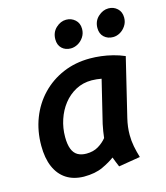

<svg xmlns="http://www.w3.org/2000/svg" viewBox="-113 -835 809 934"><g transform="rotate(-15 291.5 -368.0)"><path d="M194 12Q142 11 106 -12.5Q70 -36 51 -80Q32 -124 32 -187Q32 -261 56.5 -324.5Q81 -388 126.5 -435.5Q172 -483 234 -509.5Q296 -536 370 -536Q397 -536 426 -532.5Q455 -529 484.5 -521.5Q514 -514 542 -502L471 -208Q466 -187 463.5 -167Q461 -147 461 -126Q461 -96 466.5 -68Q472 -40 481 -10L372 8Q368 -1 361.5 -17.5Q355 -34 352 -42Q330 -25 291 -6.5Q252 12 194 12ZM235 -93Q270 -93 295 -108Q320 -123 337 -144Q339 -161 341.5 -177Q344 -193 348 -212L400 -426Q390 -428 376 -429.5Q362 -431 351 -431Q306 -431 270 -411.5Q234 -392 208.5 -359.5Q183 -327 169 -285Q155 -243 155 -198Q155 -161 164 -137.5Q173 -114 191 -103.5Q209 -93 235 -93ZM294 -607Q267 -607 249.5 -623.5Q232 -640 232 -669Q232 -704 255.5 -726Q279 -748 307 -748Q333 -748 352 -731Q371 -714 371 -685Q371 -662 359 -644Q347 -626 329.5 -616.5Q312 -607 294 -607ZM507 -607Q480 -607 462 -623.5Q444 -640 444 -669Q444 -704 468 -726Q492 -748 520 -748Q546 -748 564.5 -731Q583 -714 583 -685Q583 -662 571 -644Q559 -626 542 -616.5Q525 -607 507 -607Z"/></g></svg>

Font: Ubuntu Sans Mono SemiBold
Style: Italic
Weight: 600
Italic angle: -13.5°
Monospace: yes
Designer: Dalton Maag Ltd
Foundry: Dalton Maag Ltd
Version: Version 1.006